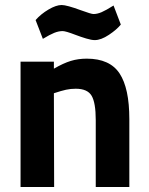

<svg xmlns="http://www.w3.org/2000/svg" viewBox="-20 -746 593 766"><path d="M496 -271V0H362V-267Q362 -336 345.5 -364Q329 -392 282 -392Q262 -392 243.5 -388Q225 -384 195 -374L196 0H62V-500H195V-472Q233 -494 262.5 -503Q292 -512 326 -512Q418 -512 457 -453Q496 -394 496 -271ZM281 -607Q242 -622 230 -622Q214 -622 196.5 -615Q179 -608 151 -591L122 -666Q143 -690 173.5 -708Q204 -726 226 -726Q246 -726 303 -705Q344 -690 353 -690Q368 -690 385.5 -697.5Q403 -705 433 -724L462 -648Q446 -628 414.5 -607Q383 -586 358 -586Q345 -586 323.5 -592.5Q302 -599 281 -607Z"/></svg>

Font: Cairo
Style: Bold
Weight: 700
Designer: Mohamed Gaber
Foundry: Kief Type Foundry
Version: Version 2.100